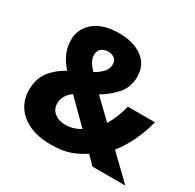

<svg xmlns="http://www.w3.org/2000/svg" viewBox="-159 -989 1093 1078"><g transform="rotate(30 387.5 -450.0)"><path d="M319 -817Q412 -817 470 -774.5Q528 -732 528 -655Q528 -589 489 -543Q450 -497 391 -462L511 -347Q529 -377 543 -412Q557 -447 566 -484H741Q726 -420 695.5 -355Q665 -290 624 -239L775 -93H562L510 -146Q467 -118 419 -100.5Q371 -83 297 -83Q214 -83 156.5 -109.5Q99 -136 68.5 -182.5Q38 -229 38 -288Q38 -359 72.5 -406Q107 -453 170 -488Q135 -528 118.5 -566Q102 -604 102 -649Q102 -724 160 -770.5Q218 -817 319 -817ZM317 -697Q295 -697 275.5 -684.5Q256 -672 256 -641Q256 -618 268.5 -596.5Q281 -575 301 -555Q336 -575 355 -597Q374 -619 374 -646Q374 -673 356.5 -685Q339 -697 317 -697ZM264 -391Q239 -373 226 -351Q213 -329 213 -302Q213 -265 240.5 -242.5Q268 -220 310 -220Q341 -220 365.5 -228Q390 -236 408 -248Z"/></g></svg>

Font: Noto Sans Kannada UI ExtraBold
Style: Regular
Weight: 800
Designer: Jelle Bosma - Monotype Design Team
Foundry: Monotype Imaging Inc.
Version: Version 2.005; ttfautohint (v1.8.4.7-5d5b)